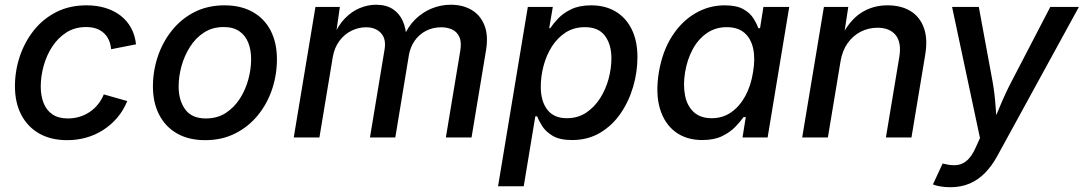

<svg xmlns="http://www.w3.org/2000/svg" viewBox="-20 -575 4532 803"><path d="M261.2 11.2Q192.9 11.2 144 -16.6Q95.2 -44.4 68.8 -95.2Q42.5 -146 42.5 -213.9Q42.5 -278.3 62.7 -338.9Q83 -399.4 121.3 -447.8Q159.7 -496.1 215.1 -524.4Q270.5 -552.7 341.8 -552.7Q385.3 -552.7 421.6 -541.5Q458 -530.3 485.1 -509Q512.2 -487.8 528.6 -457.5Q544.9 -427.2 548.8 -389.6L444.8 -369.1Q442.9 -390.1 435.3 -407.2Q427.7 -424.3 414.6 -436.5Q401.4 -448.7 383.1 -455.3Q364.7 -461.9 339.8 -461.9Q293 -461.9 257.6 -439.2Q222.2 -416.5 198.2 -379.6Q174.3 -342.8 162.4 -299.1Q150.4 -255.4 150.4 -212.9Q150.4 -175.3 162.1 -144.8Q173.8 -114.3 199 -96.9Q224.1 -79.6 263.7 -79.6Q290 -79.6 313.5 -86.9Q336.9 -94.2 356.4 -107.7Q376 -121.1 390.6 -139.6Q405.3 -158.2 414.1 -180.2L512.2 -152.3Q496.6 -113.8 471.2 -83.7Q445.8 -53.7 413.3 -32.5Q380.9 -11.2 342.3 0Q303.7 11.2 261.2 11.2Z M838.4 11.2Q769.5 11.2 720.7 -16.6Q671.9 -44.4 645.8 -95Q619.6 -145.5 619.6 -213.4Q619.6 -278.3 640.1 -339.1Q660.6 -399.9 699.5 -448.2Q738.3 -496.6 793.7 -524.7Q849.1 -552.7 918.9 -552.7Q987.3 -552.7 1036.6 -525.1Q1085.9 -497.6 1112.1 -446.8Q1138.2 -396 1138.2 -327.6Q1138.2 -261.7 1117.7 -200.9Q1097.2 -140.1 1057.9 -92.3Q1018.6 -44.4 963.1 -16.6Q907.7 11.2 838.4 11.2ZM841.3 -79.6Q888.7 -79.6 924.1 -102.5Q959.5 -125.5 983.2 -162.4Q1006.8 -199.2 1018.6 -242.9Q1030.3 -286.6 1030.3 -327.6Q1030.3 -366.2 1018.3 -396.5Q1006.3 -426.8 981 -444.3Q955.6 -461.9 915.5 -461.9Q868.7 -461.9 833.5 -439.2Q798.3 -416.5 774.7 -379.2Q751 -341.8 739 -298.3Q727.1 -254.9 727.1 -212.9Q727.1 -155.8 754.4 -117.7Q781.7 -79.6 841.3 -79.6Z M1208.5 0 1299.3 -545.9H1401.4L1383.3 -419.4L1375 -422.4Q1394 -469.2 1422.9 -498.5Q1451.7 -527.8 1485.4 -541.5Q1519 -555.2 1552.7 -555.2Q1594.7 -555.2 1622.6 -537.1Q1650.4 -519 1664.6 -487.1Q1678.7 -455.1 1680.2 -412.1L1668 -419.4Q1686 -463.9 1716.6 -493.9Q1747.1 -523.9 1785.6 -539.6Q1824.2 -555.2 1865.2 -555.2Q1915.5 -555.2 1952.4 -533.4Q1989.3 -511.7 2006.1 -469.2Q2022.9 -426.8 2012.7 -364.7L1952.1 0H1844.7L1904.8 -361.3Q1911.1 -397.9 1901.4 -419.9Q1891.6 -441.9 1871.3 -451.4Q1851.1 -460.9 1825.7 -460.9Q1789.6 -460.9 1760.7 -445.6Q1731.9 -430.2 1714.1 -404.3Q1696.3 -378.4 1690.4 -346.2L1633.3 0H1527.3L1588.4 -368.2Q1595.7 -412.6 1573.2 -436.8Q1550.8 -460.9 1510.7 -460.9Q1479.5 -460.9 1450 -446.5Q1420.4 -432.1 1399.4 -403.8Q1378.4 -375.5 1371.6 -335.4L1315.9 0Z M2063 204.1 2187.5 -545.9H2292L2276.9 -457H2281.2Q2293.5 -475.6 2314.7 -498Q2335.9 -520.5 2369.6 -536.6Q2403.3 -552.7 2452.6 -552.7Q2510.7 -552.7 2554.2 -527.1Q2597.7 -501.5 2621.8 -452.9Q2646 -404.3 2646 -335.4Q2646 -273.4 2627.9 -211.9Q2609.9 -150.4 2575.2 -100.1Q2540.5 -49.8 2489.5 -19.5Q2438.5 10.7 2372.6 10.7Q2321.3 10.7 2291.7 -6.8Q2262.2 -24.4 2247.6 -47.9Q2232.9 -71.3 2226.6 -88.4H2218.8L2170.4 204.1ZM2350.6 -80.6Q2397 -80.6 2431.6 -103.8Q2466.3 -127 2490 -164.3Q2513.7 -201.7 2525.4 -245.6Q2537.1 -289.6 2537.1 -331.1Q2537.1 -388.7 2510.3 -425Q2483.4 -461.4 2426.3 -461.4Q2380.4 -461.4 2345.9 -439.2Q2311.5 -417 2288.3 -380.6Q2265.1 -344.2 2253.4 -300Q2241.7 -255.9 2241.7 -211.9Q2241.7 -151.9 2269 -116.2Q2296.4 -80.6 2350.6 -80.6Z M2917 10.7Q2850.6 10.7 2804.7 -23.4Q2758.8 -57.6 2740 -120.8Q2721.2 -184.1 2735.4 -272Q2750.5 -361.3 2790.8 -423.8Q2831.1 -486.3 2888.2 -519.5Q2945.3 -552.7 3010.7 -552.7Q3061.5 -552.7 3089.8 -536.1Q3118.2 -519.5 3131.8 -497.1Q3145.5 -474.6 3151.9 -457H3158.7L3172.9 -545.9H3280.8L3190.4 0H3085.4L3099.1 -85.4H3089.8Q3077.1 -67.4 3055.4 -44.7Q3033.7 -22 3000 -5.6Q2966.3 10.7 2917 10.7ZM2956.5 -80.6Q3002.4 -80.6 3037.8 -105.2Q3073.2 -129.9 3096.9 -173.1Q3120.6 -216.3 3129.4 -272.9Q3139.2 -329.6 3129.9 -372.1Q3120.6 -414.6 3093 -438Q3065.4 -461.4 3019.5 -461.4Q2972.2 -461.4 2936 -436.3Q2899.9 -411.1 2877 -368.7Q2854 -326.2 2845.2 -272.9Q2836.4 -218.8 2845.2 -175Q2854 -131.3 2881.8 -106Q2909.7 -80.6 2956.5 -80.6Z M3495.6 -319.8 3442.4 0H3335L3425.8 -545.9H3527.8L3507.3 -412.1L3495.6 -416Q3530.8 -487.8 3579.8 -520.3Q3628.9 -552.7 3691.9 -552.7Q3749 -552.7 3788.3 -528.6Q3827.6 -504.4 3844.2 -457.8Q3860.8 -411.1 3849.1 -343.3L3792 0H3685.1L3741.2 -336.9Q3751 -397 3726.1 -428Q3701.2 -459 3649.9 -459Q3612.3 -459 3579.8 -442.4Q3547.4 -425.8 3525.1 -394.5Q3502.9 -363.3 3495.6 -319.8Z M3881.8 196.3 3922.4 108.9 3933.6 111.3Q3961.4 118.2 3984.4 115Q4007.3 111.8 4026.1 94.5Q4044.9 77.1 4060.5 42.5L4078.6 2.4L3961.9 -545.9H4073.7L4130.9 -235.8Q4140.1 -184.1 4143.6 -132.8Q4147 -81.5 4152.8 -30.8H4119.6Q4142.1 -81.5 4163.3 -133.1Q4184.6 -184.6 4211.4 -235.8L4372.6 -545.9H4492.2L4151.9 75.7Q4128.4 119.1 4099.1 148.7Q4069.8 178.2 4034.2 193.1Q3998.5 208 3954.1 208Q3930.2 208 3910.6 204.3Q3891.1 200.7 3881.8 196.3Z"/></svg>

Font: Inter Medium
Style: Italic
Weight: 500
Italic angle: -9.3988°
Designer: Rasmus Andersson
Foundry: rsms
Version: Version 4.001;git-66647c0bb